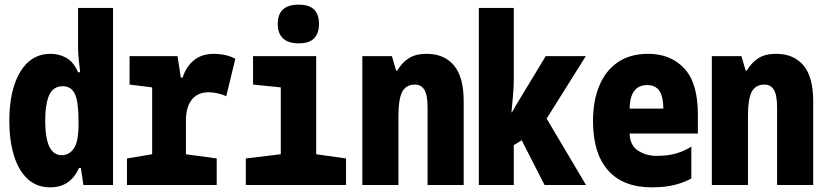

<svg xmlns="http://www.w3.org/2000/svg" viewBox="-20 -794 3540 824"><path d="M196 10Q137 10 98 -26.5Q59 -63 39.5 -127.5Q20 -192 20 -275Q20 -407 66.5 -485Q113 -563 198 -563Q234 -563 265 -545.5Q296 -528 315 -484H324Q322 -504 318.5 -534Q315 -564 315 -593V-760H465V0H338L327 -73H319Q282 10 196 10ZM245 -128Q277 -128 297 -157Q317 -186 317 -259V-275Q317 -359 301 -391.5Q285 -424 250 -424Q208 -424 191 -385.5Q174 -347 174 -276Q174 -128 245 -128Z M525 0V-114L633 -132V-419L536 -431V-553H742L756 -461H764Q777 -505 810.5 -534Q844 -563 899 -563Q916 -563 940 -559Q964 -555 990 -542L951 -381Q935 -389 914 -393.5Q893 -398 876 -398Q828 -398 803 -366Q778 -334 778 -278V-132L910 -114V0Z M1261 -608Q1218 -608 1195 -629Q1172 -650 1172 -691Q1172 -774 1261 -774Q1307 -774 1328 -753Q1349 -732 1349 -691Q1349 -652 1328.5 -630Q1308 -608 1261 -608ZM1035 0V-114L1185 -132V-419L1066 -431V-553H1337V-132L1465 -114V0Z M1535 0V-553H1662L1680 -491H1685Q1704 -524 1733.5 -543.5Q1763 -563 1811 -563Q1886 -563 1928 -513.5Q1970 -464 1970 -360V0H1815V-331Q1815 -387 1801 -409Q1787 -431 1761 -431Q1723 -431 1706.5 -400.5Q1690 -370 1690 -296V0Z M2035 0V-760H2185V-454Q2185 -420 2181.5 -382.5Q2178 -345 2175 -312H2177Q2189 -333 2201.5 -354Q2214 -375 2227 -396L2322 -553H2494L2326 -285L2495 0H2317L2219 -192L2185 -171V0Z M2777 10Q2654 10 2589.5 -63Q2525 -136 2525 -274Q2525 -361 2552 -426Q2579 -491 2631.5 -527Q2684 -563 2762 -563Q2858 -563 2916.5 -500.5Q2975 -438 2975 -303V-221H2682Q2684 -169 2719 -147Q2754 -125 2797 -125Q2847 -125 2883.5 -136Q2920 -147 2947 -165V-28Q2919 -12 2877.5 -1Q2836 10 2777 10ZM2827 -328Q2826 -383 2808.5 -406Q2791 -429 2758 -429Q2684 -429 2682 -328Z M3035 0V-553H3162L3180 -491H3185Q3204 -524 3233.5 -543.5Q3263 -563 3311 -563Q3386 -563 3428 -513.5Q3470 -464 3470 -360V0H3315V-331Q3315 -387 3301 -409Q3287 -431 3261 -431Q3223 -431 3206.5 -400.5Q3190 -370 3190 -296V0Z"/></svg>

Font: Noto Sans Mono ExtraCondensed Black
Style: Regular
Weight: 900
Width: 2
Designer: Monotype Design Team
Foundry: Monotype Imaging Inc.
Version: Version 2.014